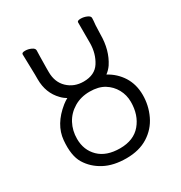

<svg xmlns="http://www.w3.org/2000/svg" viewBox="-174 -849 933 990"><g transform="rotate(-30 293.0 -354.0)"><path d="M184 -405Q166 -415 152 -430Q100 -483 100 -565V-593L97 -715Q97 -725 117 -725Q135 -725 152.5 -717Q170 -709 170 -697Q170 -676 169 -660L168 -593V-569Q168 -508 206 -472Q244 -436 300 -436Q367 -436 396.5 -482.5Q426 -529 427 -590V-715Q427 -725 448 -725Q466 -725 483.5 -717.5Q501 -710 501 -699V-697Q501 -685 498 -658Q498 -649 496 -604Q496 -510 452 -443Q438 -423 419 -409Q469 -382 499 -335Q529 -287 529 -224.5Q529 -162 502.5 -106Q476 -50 423 -16.5Q370 17 293.5 17Q217 17 163.5 -11.5Q110 -40 80.5 -88.5Q51 -137 59 -226Q67 -315 154 -385Q168 -396 184 -405ZM458 -224Q458 -265 439 -299.5Q420 -334 386 -355Q352 -376 299.5 -376Q247 -376 206 -351.5Q165 -327 143.5 -286.5Q122 -246 122 -197Q122 -130 166 -87Q210 -44 291 -44Q372 -44 415 -95Q458 -146 458 -224Z"/></g></svg>

Font: QiushuiShotai Bright
Style: Regular
Weight: 400
Designer: Christian Thalmann (Catharsis Fonts)
Version: Version 1.250;